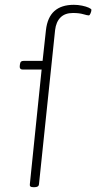

<svg xmlns="http://www.w3.org/2000/svg" viewBox="-20 -776 400 798"><path d="M119 2Q110 2 106.5 -1Q103 -4 104 -10L153 -487H74Q61 -487 62 -501L63 -509Q64 -517 67.5 -520Q71 -523 79 -523H157L171 -651Q177 -704 206 -730Q235 -756 287 -756Q304 -756 321 -752.5Q338 -749 349 -744Q360 -739 360 -735Q360 -732 359 -728.5Q358 -725 356.5 -721Q355 -717 353 -714.5Q351 -712 349 -712Q343 -712 326 -717Q309 -722 283 -722Q250 -722 231.5 -703.5Q213 -685 209 -651L142 -10Q141 2 123 2Z"/></svg>

Font: Asap Thin
Style: Italic
Weight: 250
Italic angle: -6°
Designer: Pablo Cosgaya
Foundry: Omnibus-Type
Version: Version 3.001